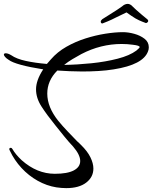

<svg xmlns="http://www.w3.org/2000/svg" viewBox="-26 -878 788 991"><path d="M316 93Q304 93 291.5 92Q279 91 265 89Q215 81 168.5 55Q122 29 85 -11Q48 -51 25 -100Q22 -105 22 -108Q22 -115 29 -115Q35 -115 38 -109Q46 -95 58 -80.5Q70 -66 86 -51Q165 19 257 19Q322 19 355 1.5Q388 -16 388 -47Q388 -79 351 -122Q341 -133 330 -145Q319 -157 308 -171L259 -232Q216 -285 188 -328.5Q160 -372 160 -417Q160 -440 169 -465.5Q178 -491 197 -520Q127 -531 81.5 -543.5Q36 -556 19 -569Q6 -577 0 -584.5Q-6 -592 -6 -596Q-6 -603 4 -603Q15 -603 32 -593Q59 -574 107.5 -563.5Q156 -553 216 -548L237 -572Q270 -610 316.5 -636.5Q363 -663 415 -679.5Q467 -696 517.5 -704Q568 -712 609 -712Q636 -712 667 -703.5Q698 -695 720 -678Q742 -661 742 -634Q742 -622 738 -613Q713 -544 561 -520Q524 -514 482.5 -511.5Q441 -509 398 -509Q366 -509 333.5 -510.5Q301 -512 270 -514Q218 -462 218 -395Q218 -325 275 -254Q298 -226 322.5 -200.5Q347 -175 372 -149Q377 -145 382 -140Q387 -135 392 -130Q425 -98 440.5 -66.5Q456 -35 456 -8Q456 36 419 64.5Q382 93 316 93ZM305 -543Q373 -544 446 -551.5Q519 -559 581 -575Q643 -591 678 -617Q695 -631 695 -635Q695 -643 660 -647Q646 -649 631 -650Q616 -651 602 -651Q494 -651 394 -599Q370 -586 347.5 -572.5Q325 -559 305 -543ZM502 -757Q494 -757 494 -767Q494 -772 502 -779Q516 -788 537 -801Q558 -814 577 -826.5Q596 -839 604 -845Q618 -858 634 -858Q640 -858 647 -854Q654 -850 658 -845Q664 -839 677.5 -826.5Q691 -814 707 -801Q723 -788 735 -778Q739 -774 739 -770Q739 -766 735 -762.5Q731 -759 727 -759Q722 -761 707.5 -766.5Q693 -772 673 -783Q661 -790 650.5 -797.5Q640 -805 627 -814Q614 -807 598 -800Q582 -793 571 -787Q552 -777 530.5 -768Q509 -759 503 -757Z"/></svg>

Font: Birthstone Bounce Medium
Style: Regular
Weight: 500
Designer: Robert E. Leuschke
Foundry: Rob Leuschke
Version: Version 1.010; ttfautohint (v1.8.3)